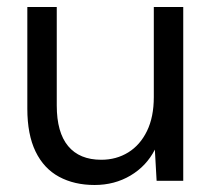

<svg xmlns="http://www.w3.org/2000/svg" viewBox="-20 -516 612 548"><path d="M250 12Q192 12 148.5 -11.5Q105 -35 81.5 -83.5Q58 -132 58 -206V-496H142V-215Q142 -138 174.5 -99Q207 -60 269 -60Q312 -60 346 -81Q380 -102 399.5 -142Q419 -182 419 -239V-496H503V0H427L422 -89Q398 -42 352.5 -15Q307 12 250 12Z"/></svg>

Font: DM Sans 24pt
Style: Regular
Weight: 400
Designer: Colophon Foundry, Jonny Pinhorn
Foundry: Colophon Foundry
Version: Version 4.004;gftools[0.9.30]